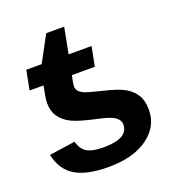

<svg xmlns="http://www.w3.org/2000/svg" viewBox="-122 -753 800 864"><g transform="rotate(-20 278.0 -321.0)"><path d="M102.5 -435.5H35.6L53.7 -528.3H127.4L194.3 -652.3H280.3L256.3 -528.3H366.2L348.1 -435.5H238.3Q229.5 -395.5 229.5 -386.2Q229.5 -371.1 238 -361.3Q246.6 -351.6 262.9 -344.5Q279.3 -337.4 343.8 -321.8Q414.6 -305.2 445.6 -287.4Q476.6 -269.5 493.7 -241.7Q510.7 -213.9 510.7 -171.4Q510.7 -90.8 441.2 -40.5Q371.6 9.8 252.9 9.8Q148.4 9.8 93.3 -24.2Q38.1 -58.1 22.9 -131.8L147 -149.9Q156.7 -112.3 182.4 -96.7Q208 -81.1 262.2 -81.1Q379.9 -81.1 379.9 -147.5Q379.9 -169.4 358.9 -183.8Q337.9 -198.2 292 -208Q195.3 -228.5 160.6 -246.1Q126 -263.7 108.2 -290Q90.3 -316.4 90.3 -354.5Q90.3 -372.6 94.7 -394.5Z"/></g></svg>

Font: Liberation Sans
Style: Bold Italic
Weight: 700
Italic angle: -12°
Designer: Steve Matteson
Foundry: Ascender Corporation
Version: Version 2.1.5